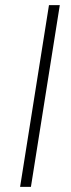

<svg xmlns="http://www.w3.org/2000/svg" viewBox="-20 -725 274 745"><path d="M58 0 170 -705H212L100 0Z"/></svg>

Font: Nunito Sans 12pt ExtraLight 12pt ExtraLight
Style: Italic
Weight: 250
Italic angle: -9°
Version: Version 3.101;gftools[0.9.27]